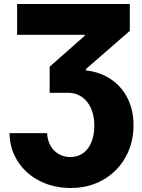

<svg xmlns="http://www.w3.org/2000/svg" viewBox="-20 -727 709 957"><path d="M331.1 55.7Q368.2 55.7 395 35.9Q421.9 16.1 436 -19.3Q450.2 -54.7 450.2 -100.6Q450.2 -150.9 433.3 -188Q416.5 -225.1 386.5 -244.9Q356.4 -264.6 318.4 -264.6H227.5V-394.5L402.3 -548.8V-553.7H65.4V-707H627V-573.2L408.2 -382.8V-376Q479.5 -368.2 533.2 -331.8Q586.9 -295.4 616.2 -236.6Q645.5 -177.7 645.5 -103.5Q645.5 -13.7 605.2 57.6Q564.9 128.9 493.9 169.4Q422.9 210 333 210Q246.6 210 177.5 174.8Q108.4 139.6 68.6 77.4Q28.8 15.1 27.3 -63.5H214.8Q216.3 -28.3 231.4 -1.2Q246.6 25.9 272.7 40.8Q298.8 55.7 331.1 55.7Z"/></svg>

Font: Pretendard GOV Black
Style: Regular
Weight: 900
Designer: Base glyphs from Inter by Rasmus Andersson; Hangeul glyphs from Noto Sans CJK(Source Han Sans) by Jang Soo-young and Kan
Foundry: Kil Hyung-jin
Version: Version 1.309